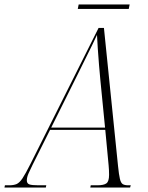

<svg xmlns="http://www.w3.org/2000/svg" viewBox="-78 -839 663 859"><path d="M-58 0 -56 -10H-37Q-17 -10 -4 -15.5Q9 -21 22.5 -41Q36 -61 59 -107L363 -714H387L450 -97Q454 -57 458.5 -38.5Q463 -20 471.5 -15Q480 -10 496 -10H507L504 0H326L328 -10H357Q387 -10 398.5 -19Q410 -28 410 -57Q410 -67 409.5 -78Q409 -89 408 -99L393 -258H146L68 -102Q58 -82 50 -64Q42 -46 42 -32Q42 -18 53.5 -14Q65 -10 94 -10H129L127 0ZM269 -505 151 -268H392L371 -481Q368 -511 365 -548.5Q362 -586 359.5 -622Q357 -658 356 -683Q345 -659 334.5 -637.5Q324 -616 309 -586Q294 -556 269 -505ZM270 -799 274 -819H502L498 -799Z"/></svg>

Font: Noto Serif Display Condensed ExtraLight
Style: Italic
Weight: 200
Width: 3
Italic angle: -12°
Designer: Monotype Design Team
Foundry: Monotype Imaging Inc.
Version: Version 2.009